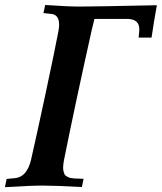

<svg xmlns="http://www.w3.org/2000/svg" viewBox="-37 -754 653 775"><path d="M220.7 -105Q217.8 -86.4 217.8 -77.6Q217.8 -68.8 219.5 -62Q221.2 -55.2 223.4 -50.5Q225.6 -45.9 231.2 -42.7Q236.8 -39.6 240.2 -37.8Q243.7 -36.1 252.7 -34.9Q261.7 -33.7 266.4 -33.4Q271 -33.2 283 -33Q294.9 -32.7 300.3 -32.2L293.5 1Q184.6 -4.9 135.3 -4.9Q86.4 -4.9 -17.1 1.5L-10.3 -31.7L25.4 -35.2Q72.3 -41 88.4 -109.4Q109.4 -200.7 147 -376.7Q184.6 -552.7 198.7 -627.4Q201.7 -645 201.7 -654.3Q201.7 -694.3 170.4 -697.8L138.2 -701.2L145.5 -733.9Q237.8 -727.5 284.7 -727.5Q340.8 -727.5 596.2 -732.9Q585 -672.4 574.7 -602.1H522.5L524.9 -626Q525.4 -629.9 525.4 -635.7Q525.4 -677.7 475.6 -677.7H344.2Q343.8 -675.3 334 -635.7V-636.2Q267.6 -338.4 220.7 -105Z"/></svg>

Font: Flanker
Style: Bold Italic
Weight: 700
Italic angle: -12°
Designer: Flanker
Version: Version 2.000